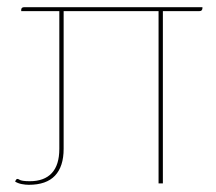

<svg xmlns="http://www.w3.org/2000/svg" viewBox="-20 -510 600 534"><path d="M60 4Q51 4 40.5 2Q30 0 22 -5L24 -9Q27 -15 33.5 -10.5Q40 -6 63 -6Q103 -6 124 -28.5Q145 -51 145 -96V-479H39V-483Q39 -486 41 -488Q43 -490 47 -490H543V-487Q543 -484 541 -481.5Q539 -479 534 -479H433V0H421V-479H157V-96Q157 -47 133 -21.5Q109 4 60 4Z"/></svg>

Font: Aleo Thin
Style: Regular
Weight: 250
Designer: Alessio Laiso
Foundry: Alessio Laiso
Version: Version 2.001;gftools[0.9.29]